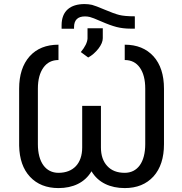

<svg xmlns="http://www.w3.org/2000/svg" viewBox="-20 -935 915 965"><path d="M657.7 -853C622.6 -853 596.2 -855.5 579.1 -859.9C562 -864.3 537.6 -873 506.8 -886.2C475.6 -899.4 454.1 -907.7 442.4 -910.6C430.7 -913.1 418.5 -914.6 405.3 -914.6C333.5 -914.6 289.6 -879.9 289.6 -808.1V-790.5H352.1V-797.9C352.1 -834.5 370.6 -852.5 407.2 -852.5C415 -852.5 423.3 -851.6 431.6 -849.6C439.9 -847.7 459.5 -840.3 489.3 -827.1C519 -814 544.9 -804.7 565.9 -799.3C586.9 -793.9 610.8 -791 636.7 -791H657.7ZM423.3 -646C442.4 -656.2 459.5 -671.4 474.6 -690.4C489.3 -709.5 496.6 -727.1 496.6 -743.2V-793H419.9V-741.7C418.9 -722.2 407.7 -699.2 386.2 -673.3ZM606.9 -633.3C639.6 -633.3 665 -620.6 683.1 -594.7C701.2 -568.8 710 -533.7 710 -489.3V-210.9C710 -119.6 671.4 -66.4 606.9 -66.4C569.3 -66.4 540 -77.6 519 -100.6C498 -123 487.3 -154.3 487.3 -193.8V-402.8H393.1V-193.8C393.1 -113.3 348.1 -66.4 273.9 -66.4C210 -66.4 170.4 -119.1 170.4 -210.4V-489.7C170.4 -534.2 179.7 -569.3 198.2 -595.2C216.3 -620.6 241.7 -633.3 273.9 -633.3V-710.4C212.4 -710.4 164.1 -690.9 128.9 -651.9C93.8 -612.3 76.2 -558.1 76.2 -489.3V-203.1C77.6 -136.2 95.7 -84 130.9 -46.4C166 -8.8 213.9 10.3 273.9 10.3C346.7 10.3 406.2 -17.1 439.9 -74.2C473.6 -17.1 534.2 10.3 606.9 10.3C668 10.3 715.8 -9.3 751.5 -48.3C786.6 -87.4 804.2 -141.6 804.2 -210.4V-488.8C804.2 -558.6 786.6 -612.8 751.5 -651.9C715.8 -690.9 668 -710.4 606.9 -710.4Z"/></svg>

Font: Roboto
Style: Regular
Weight: 400
Designer: Google
Version: Version 2.137; 2017